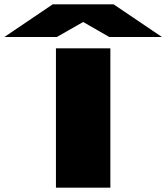

<svg xmlns="http://www.w3.org/2000/svg" viewBox="-172 -862 764 882"><path d="M85 -640H335V0H85ZM350 -842 572 -692H330L210 -761L89 -692H-152L70 -842Z"/></svg>

Font: Syne ExtraBold
Style: Regular
Weight: 800
Designer: Lucas Descroix
Foundry: Bonjour Monde
Version: Version 2.200; ttfautohint (v1.8.4)